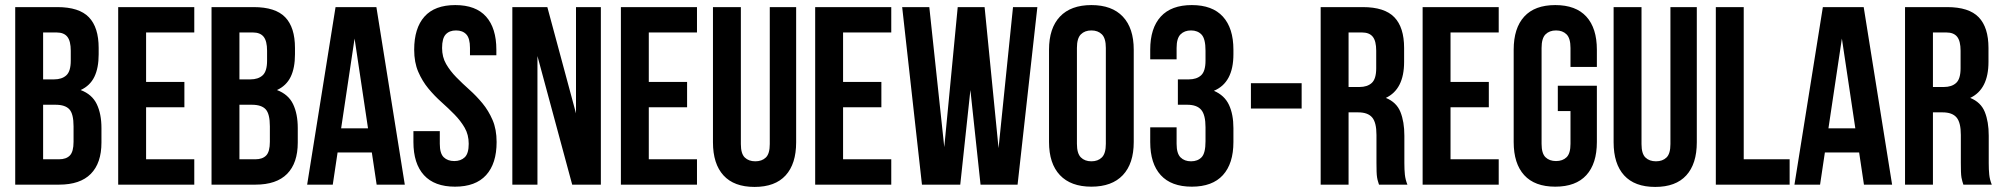

<svg xmlns="http://www.w3.org/2000/svg" viewBox="-20 -728 7893 757"><path d="M206 -700Q292 -700 330.5 -660Q369 -620 369 -539V-514Q369 -460 352 -425Q335 -390 298 -373Q343 -356 361.5 -317.5Q380 -279 380 -223V-166Q380 -85 338 -42.5Q296 0 213 0H40V-700ZM150 -315V-100H213Q241 -100 255.5 -115Q270 -130 270 -169V-230Q270 -279 253.5 -297Q237 -315 199 -315ZM150 -600V-415H193Q224 -415 241.5 -431Q259 -447 259 -489V-528Q259 -566 245.5 -583Q232 -600 203 -600Z M556 -405H707V-305H556V-100H746V0H446V-700H746V-600H556Z M980 -700Q1066 -700 1104.5 -660Q1143 -620 1143 -539V-514Q1143 -460 1126 -425Q1109 -390 1072 -373Q1117 -356 1135.5 -317.5Q1154 -279 1154 -223V-166Q1154 -85 1112 -42.5Q1070 0 987 0H814V-700ZM924 -315V-100H987Q1015 -100 1029.5 -115Q1044 -130 1044 -169V-230Q1044 -279 1027.5 -297Q1011 -315 973 -315ZM924 -600V-415H967Q998 -415 1015.5 -431Q1033 -447 1033 -489V-528Q1033 -566 1019.5 -583Q1006 -600 977 -600Z M1576 0H1465L1446 -127H1311L1292 0H1191L1303 -700H1464ZM1325 -222H1431L1378 -576Z M1613 -532Q1613 -617 1653.5 -662.5Q1694 -708 1775 -708Q1856 -708 1896.5 -662.5Q1937 -617 1937 -532V-510H1833V-539Q1833 -577 1818.5 -592.5Q1804 -608 1778 -608Q1752 -608 1737.5 -592.5Q1723 -577 1723 -539Q1723 -503 1739 -475.5Q1755 -448 1779 -423.5Q1803 -399 1830.5 -374.5Q1858 -350 1882 -321Q1906 -292 1922 -255Q1938 -218 1938 -168Q1938 -83 1896.5 -37.5Q1855 8 1774 8Q1693 8 1651.5 -37.5Q1610 -83 1610 -168V-211H1714V-161Q1714 -123 1729.5 -108Q1745 -93 1771 -93Q1797 -93 1812.5 -108Q1828 -123 1828 -161Q1828 -197 1812 -224.5Q1796 -252 1772 -276.5Q1748 -301 1720.5 -325.5Q1693 -350 1669 -379Q1645 -408 1629 -445Q1613 -482 1613 -532Z M2099 -507V0H2000V-700H2138L2251 -281V-700H2349V0H2236Z M2538 -405H2689V-305H2538V-100H2728V0H2428V-700H2728V-600H2538Z M2901 -700V-160Q2901 -122 2916.5 -107Q2932 -92 2958 -92Q2984 -92 2999.5 -107Q3015 -122 3015 -160V-700H3119V-167Q3119 -82 3077.5 -36.5Q3036 9 2955 9Q2874 9 2832.5 -36.5Q2791 -82 2791 -167V-700Z M3304 -405H3455V-305H3304V-100H3494V0H3194V-700H3494V-600H3304Z M3806 -373 3766 0H3615L3537 -700H3644L3703 -148L3756 -700H3862L3917 -144L3974 -700H4070L3992 0H3846Z M4226 -161Q4226 -123 4241.5 -107.5Q4257 -92 4283 -92Q4309 -92 4324.5 -107.5Q4340 -123 4340 -161V-539Q4340 -577 4324.5 -592.5Q4309 -608 4283 -608Q4257 -608 4241.5 -592.5Q4226 -577 4226 -539ZM4116 -532Q4116 -617 4159 -662.5Q4202 -708 4283 -708Q4364 -708 4407 -662.5Q4450 -617 4450 -532V-168Q4450 -83 4407 -37.5Q4364 8 4283 8Q4202 8 4159 -37.5Q4116 -83 4116 -168Z M4733 -528Q4733 -575 4717.5 -591.5Q4702 -608 4676 -608Q4650 -608 4634.5 -592.5Q4619 -577 4619 -539V-494H4515V-532Q4515 -617 4556.5 -662.5Q4598 -708 4679 -708Q4760 -708 4801.5 -662.5Q4843 -617 4843 -532V-514Q4843 -402 4766 -370Q4808 -352 4825.5 -314.5Q4843 -277 4843 -223V-168Q4843 -83 4801.5 -37.5Q4760 8 4679 8Q4598 8 4556.5 -37.5Q4515 -83 4515 -168V-226H4619V-161Q4619 -123 4634.5 -107.5Q4650 -92 4676 -92Q4702 -92 4717.5 -108Q4733 -124 4733 -171V-226Q4733 -275 4716 -295Q4699 -315 4661 -315H4624V-415H4667Q4698 -415 4715.5 -431Q4733 -447 4733 -489Z M4912 -400H5112V-300H4912Z M5417 0Q5415 -7 5413 -13Q5411 -19 5409.5 -28Q5408 -37 5407.5 -51Q5407 -65 5407 -86V-196Q5407 -245 5390 -265Q5373 -285 5335 -285H5297V0H5187V-700H5353Q5439 -700 5477.5 -660Q5516 -620 5516 -539V-484Q5516 -376 5444 -342Q5486 -325 5501.5 -286.5Q5517 -248 5517 -193V-85Q5517 -59 5519 -39.5Q5521 -20 5529 0ZM5297 -600V-385H5340Q5371 -385 5388.5 -401Q5406 -417 5406 -459V-528Q5406 -566 5392.5 -583Q5379 -600 5350 -600Z M5699 -405H5850V-305H5699V-100H5889V0H5589V-700H5889V-600H5699Z M6122 -390H6276V-168Q6276 -83 6234.5 -37.5Q6193 8 6112 8Q6031 8 5989.5 -37.5Q5948 -83 5948 -168V-532Q5948 -617 5989.5 -662.5Q6031 -708 6112 -708Q6193 -708 6234.5 -662.5Q6276 -617 6276 -532V-464H6172V-539Q6172 -577 6156.5 -592.5Q6141 -608 6115 -608Q6089 -608 6073.5 -592.5Q6058 -577 6058 -539V-161Q6058 -123 6073.5 -108Q6089 -93 6115 -93Q6141 -93 6156.5 -108Q6172 -123 6172 -161V-290H6122Z M6452 -700V-160Q6452 -122 6467.5 -107Q6483 -92 6509 -92Q6535 -92 6550.5 -107Q6566 -122 6566 -160V-700H6670V-167Q6670 -82 6628.5 -36.5Q6587 9 6506 9Q6425 9 6383.5 -36.5Q6342 -82 6342 -167V-700Z M6745 -700H6855V-100H7036V0H6745Z M7440 0H7329L7310 -127H7175L7156 0H7055L7167 -700H7328ZM7189 -222H7295L7242 -576Z M7721 0Q7719 -7 7717 -13Q7715 -19 7713.5 -28Q7712 -37 7711.5 -51Q7711 -65 7711 -86V-196Q7711 -245 7694 -265Q7677 -285 7639 -285H7601V0H7491V-700H7657Q7743 -700 7781.5 -660Q7820 -620 7820 -539V-484Q7820 -376 7748 -342Q7790 -325 7805.5 -286.5Q7821 -248 7821 -193V-85Q7821 -59 7823 -39.5Q7825 -20 7833 0ZM7601 -600V-385H7644Q7675 -385 7692.5 -401Q7710 -417 7710 -459V-528Q7710 -566 7696.5 -583Q7683 -600 7654 -600Z"/></svg>

Font: BebasNeueW03-Regular
Style: Regular
Weight: 400
Designer: Ryoichi Tsunekawa
Foundry: Ryoichi Tsunekawa
Version: Version 1.30